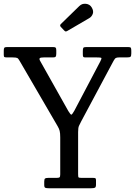

<svg xmlns="http://www.w3.org/2000/svg" viewBox="-20 -1000 718 1020"><path d="M215 -17V-35Q215 -49 219.8 -52Q224.5 -55 237 -55H280Q293 -55 296.5 -58.2Q300 -61.5 300 -74V-270Q300 -292.5 297 -304.5Q294 -316.5 286.5 -329L84 -677Q77.5 -689 71.5 -692Q65.5 -695 45 -695H17Q7.5 -695 3.8 -696.8Q0 -698.5 0 -708V-731Q0 -742.5 3 -746.2Q6 -750 17 -750H262Q272.5 -750 275.8 -746.8Q279 -743.5 279 -732V-716Q279 -703 275.8 -699Q272.5 -695 262.5 -695H213.5Q195 -695 191.2 -690.8Q187.5 -686.5 193.5 -676L343 -410Q355 -390.5 359 -390.8Q363 -391 374.5 -411L513 -674Q521.5 -690 518 -692.5Q514.5 -695 492.5 -695H432Q424.5 -695 422.2 -698.2Q420 -701.5 420 -712V-729Q420 -742 422.8 -746Q425.5 -750 438 -750H661.5Q673 -750 675.2 -745.8Q677.5 -741.5 677.5 -730V-716Q677.5 -702 673.2 -698.5Q669 -695 654.5 -695H614Q596 -695 590.8 -688.2Q585.5 -681.5 577.5 -666L411 -354.5Q404 -341 399.5 -331.2Q395 -321.5 395 -298.5V-75Q395 -60 397.5 -57.5Q400 -55 415 -55H475Q483.5 -55 486.8 -53Q490 -51 490 -43V-20Q490 -5.5 484.2 -2.8Q478.5 0 465 0H238Q227 0 221 -2.2Q215 -4.5 215 -17ZM320.5 -838.5 303.5 -856.5Q295.5 -865 303.5 -872.5L401.5 -968Q415.5 -982 436.5 -979.8Q457.5 -977.5 467.5 -960Q478.5 -941.5 472.8 -926.2Q467 -911 454 -903.5L340 -837Q333.5 -833 329.8 -832.8Q326 -832.5 320.5 -838.5Z"/></svg>

Font: Besley* Narrow
Style: Regular
Weight: 400
Width: 4
Designer: Owen Earl
Foundry: indestructible type*
Version: Version 3.000; ttfautohint (v1.8.3)